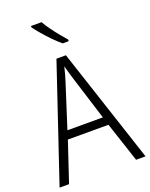

<svg xmlns="http://www.w3.org/2000/svg" viewBox="-171 -1036 880 1125"><g transform="rotate(-20 268.5 -473.5)"><path d="M477 0 395 -248H142L59 0H0L241 -716H300L536 0ZM297 -562Q291 -581 283 -608Q275 -635 269 -658Q263 -633 256 -608Q249 -583 242 -562L158 -300H379ZM232 -947Q245 -924 264.5 -897Q284 -870 305 -844Q326 -818 344 -798V-788H306Q283 -807 256 -834.5Q229 -862 205 -890Q181 -918 166 -939V-947Z"/></g></svg>

Font: Noto Sans Gurmukhi SemiCondensed Light
Style: Regular
Weight: 300
Width: 4
Designer: Jelle Bosma - Monotype Design Team
Foundry: Monotype Imaging Inc.
Version: Version 2.004; ttfautohint (v1.8.4.7-5d5b)